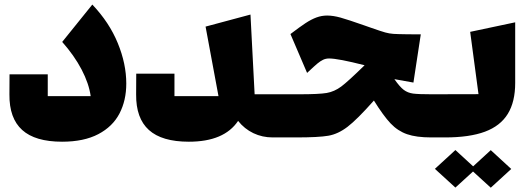

<svg xmlns="http://www.w3.org/2000/svg" viewBox="-20 -559 2336 856"><path d="M543 -186.5Q543 -111.3 512.7 -53Q482.4 5.4 418.2 39.1Q354 72.8 256.8 72.8Q136.7 72.8 78.9 20.5Q21 -31.7 22 -138.2L22.5 -227.5H192.9V-130.4H384.3Q376.5 -186.5 343.8 -249Q311 -311.5 257.3 -372.1L391.6 -538.6Q467.3 -459 505.1 -366.7Q543 -274.4 543 -186.5Z M821.8 72.8Q701.7 72.8 643.8 20.5Q585.9 -31.7 586.9 -138.2L587.4 -230.5H757.8V-130.4H954.1L896.5 -440.4L1096.7 -494.1L1115.2 -138.7H1239.7V53.7H1195.8Q1149.4 53.7 1109.6 34.7Q1069.8 15.6 1041.5 -20Q979.5 72.8 821.8 72.8Z M1195.8 -138.7H1314Q1402.3 -138.7 1436.5 -144.5Q1470.7 -150.4 1501.5 -173.3Q1532.2 -196.3 1605.5 -268.1Q1487.3 -298.3 1447.3 -298.3Q1432.6 -298.3 1420.4 -292.5Q1408.2 -286.6 1395.3 -275.9Q1382.3 -265.1 1356.4 -240.7L1349.1 -233.9L1274.9 -407.2Q1315.9 -438.5 1341.8 -455.6Q1367.7 -472.7 1390.9 -481.2Q1414.1 -489.7 1438.5 -489.7Q1465.3 -489.7 1498.5 -480.5Q1531.7 -471.2 1604 -445.8L1633.3 -435.5Q1679.2 -419.4 1697.5 -414.3Q1715.8 -409.2 1733.9 -408Q1752 -406.7 1796.4 -406.2L1856 -405.8L1823.2 -190.9L1738.3 -206.1Q1762.2 -171.9 1780 -158.4Q1797.9 -145 1821.8 -141.8Q1845.7 -138.7 1903.3 -138.7H1944.8V53.7H1903.3Q1835.9 53.7 1794.7 39.3Q1753.4 24.9 1721.4 -8.8Q1689.5 -42.5 1647 -110.8Q1571.8 -25.9 1529.5 6.3Q1487.3 38.6 1444.1 46.1Q1400.9 53.7 1300.3 53.7H1195.8Z M2276.9 -459.5V-189.5Q2276.9 -105 2243.9 -51.3Q2210.9 2.4 2142.1 28.1Q2073.2 53.7 1964.4 53.7H1900.9V-138.7L2113.3 -139.2L2076.2 -417ZM2168 110.4 2259.3 194.3 2168 277.8 2088.9 205.6 2010.3 277.3 1918.9 193.8 2010.3 109.9 2089.4 182.6Z"/></svg>

Font: SG Kara Bold
Style: Regular
Weight: 400
Designer: Damoon Khanjanzadeh
Version: Version 1.000